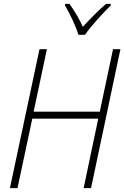

<svg xmlns="http://www.w3.org/2000/svg" viewBox="-20 -967 639 987"><path d="M383 -788H417C447 -833 510 -900 549 -939L550 -947H525C484 -912 440 -867 406 -829C388 -869 361 -915 337 -947H315L314 -939C337 -901 371 -830 383 -788ZM31 0H70L146 -357H485L410 0H448L599 -714H561L493 -393H153L221 -714H183Z"/></svg>

Font: Noto Sans SemiCondensed ExtraLight
Style: Italic
Weight: 200
Width: 4
Italic angle: -12°
Designer: Monotype Design Team
Foundry: Monotype Imaging Inc.
Version: Version 2.013